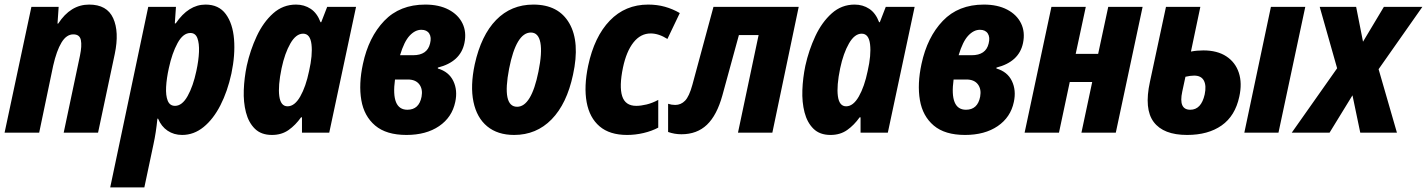

<svg xmlns="http://www.w3.org/2000/svg" viewBox="-25 -579 6228 838"><path d="M-5 0 112 -549H231L226 -476H229Q283 -559 364 -559Q442 -559 469 -499.5Q496 -440 476 -344L403 0H253L324 -336Q333 -379 328 -404Q323 -429 295 -429Q265 -429 243.5 -393.5Q222 -358 207 -292L146 0Z M456 239 622 -549H743L738 -477H742Q798 -559 872 -559Q930 -559 960.5 -517.5Q991 -476 996.5 -407.5Q1002 -339 985 -258Q968 -180 937 -119.5Q906 -59 863.5 -24.5Q821 10 770 10Q734 10 706.5 -8.5Q679 -27 665 -61H662Q656 0 645 50L605 239ZM739 -117Q770 -117 794 -160Q818 -203 832 -269Q842 -315 843.5 -352.5Q845 -390 836.5 -412.5Q828 -435 806 -435Q774 -435 750 -391Q726 -347 712 -282Q702 -237 700 -199.5Q698 -162 707 -139.5Q716 -117 739 -117Z M1162 10Q1115 10 1087.5 -17Q1060 -44 1048.5 -88.5Q1037 -133 1039 -186Q1041 -239 1052 -292Q1067 -360 1095.5 -421Q1124 -482 1167 -520.5Q1210 -559 1267 -559Q1303 -559 1331 -540.5Q1359 -522 1374 -482H1377L1403 -549H1529L1412 0H1293V-67H1289Q1265 -33 1234.5 -11.5Q1204 10 1162 10ZM1230 -115Q1261 -115 1285.5 -158Q1310 -201 1324 -269Q1340 -339 1334.5 -385.5Q1329 -432 1298 -432Q1267 -432 1242.5 -389.5Q1218 -347 1204 -281Q1188 -204 1194 -159.5Q1200 -115 1230 -115Z M1749 10Q1661 10 1612.5 -31Q1564 -72 1552 -142Q1540 -212 1559 -300Q1584 -417 1652 -488Q1720 -559 1831 -559Q1891 -559 1933 -537Q1975 -515 1993.5 -477Q2012 -439 2002 -391Q1985 -309 1886 -284V-280Q1934 -266 1953.5 -225.5Q1973 -185 1962 -134Q1948 -67 1891.5 -28.5Q1835 10 1749 10ZM1814 -449Q1787 -449 1763 -423.5Q1739 -398 1721 -338H1778Q1840 -338 1852 -389Q1859 -416 1848.5 -432.5Q1838 -449 1814 -449ZM1753 -100Q1804 -100 1815 -157Q1821 -190 1805 -211Q1789 -232 1755 -232H1699Q1681 -100 1753 -100Z M2219 10Q2147 10 2101.5 -27.5Q2056 -65 2041.5 -134.5Q2027 -204 2047 -298Q2075 -425 2140.5 -492Q2206 -559 2303 -559Q2413 -559 2460 -477Q2507 -395 2476 -253Q2449 -126 2382.5 -58Q2316 10 2219 10ZM2232 -113Q2294 -113 2325 -266Q2342 -349 2333.5 -393Q2325 -437 2292 -437Q2228 -437 2197 -279Q2165 -113 2232 -113Z M2712 10Q2636 10 2592 -27.5Q2548 -65 2535.5 -133Q2523 -201 2542 -292Q2569 -419 2636.5 -489Q2704 -559 2804 -559Q2843 -559 2877 -549.5Q2911 -540 2942 -522L2888 -409Q2850 -433 2815 -433Q2771 -433 2740 -394Q2709 -355 2694 -284Q2677 -202 2690.5 -159.5Q2704 -117 2752 -117Q2772 -117 2797 -123Q2822 -129 2848 -143V-22Q2820 -7 2784 1.5Q2748 10 2712 10Z M2949 7Q2919 7 2891 -3V-126Q2906 -121 2922 -121Q2947 -121 2965 -139.5Q2983 -158 2997 -209L3089 -549H3461L3346 0H3196L3286 -426H3200L3128 -163Q3104 -76 3060.5 -34.5Q3017 7 2949 7Z M3600 10Q3553 10 3525.5 -17Q3498 -44 3486.5 -88.5Q3475 -133 3477 -186Q3479 -239 3490 -292Q3505 -360 3533.5 -421Q3562 -482 3605 -520.5Q3648 -559 3705 -559Q3741 -559 3769 -540.5Q3797 -522 3812 -482H3815L3841 -549H3967L3850 0H3731V-67H3727Q3703 -33 3672.5 -11.5Q3642 10 3600 10ZM3668 -115Q3699 -115 3723.5 -158Q3748 -201 3762 -269Q3778 -339 3772.5 -385.5Q3767 -432 3736 -432Q3705 -432 3680.5 -389.5Q3656 -347 3642 -281Q3626 -204 3632 -159.5Q3638 -115 3668 -115Z M4187 10Q4099 10 4050.5 -31Q4002 -72 3990 -142Q3978 -212 3997 -300Q4022 -417 4090 -488Q4158 -559 4269 -559Q4329 -559 4371 -537Q4413 -515 4431.5 -477Q4450 -439 4440 -391Q4423 -309 4324 -284V-280Q4372 -266 4391.5 -225.5Q4411 -185 4400 -134Q4386 -67 4329.5 -28.5Q4273 10 4187 10ZM4252 -449Q4225 -449 4201 -423.5Q4177 -398 4159 -338H4216Q4278 -338 4290 -389Q4297 -416 4286.5 -432.5Q4276 -449 4252 -449ZM4191 -100Q4242 -100 4253 -157Q4259 -190 4243 -211Q4227 -232 4193 -232H4137Q4119 -100 4191 -100Z M4447 0 4564 -549H4714L4670 -344H4768L4812 -549H4962L4845 0H4695L4742 -221H4644L4597 0Z M5156 10Q5053 10 5010.5 -46.5Q4968 -103 4994 -222L5064 -549H5214L5173 -354Q5199 -359 5227 -359Q5288 -359 5327.5 -333Q5367 -307 5382 -261.5Q5397 -216 5384 -157Q5366 -73 5307 -31.5Q5248 10 5156 10ZM5406 0 5522 -549H5672L5555 0ZM5135 -179Q5118 -100 5170 -100Q5218 -100 5233 -167Q5241 -205 5229.5 -227Q5218 -249 5187 -249Q5170 -249 5149 -244Z M5613 0 5811 -281 5735 -549H5894L5924 -397L6015 -549H6183L5992 -277L6072 0H5912L5878 -163L5778 0Z"/></svg>

Font: Noto Sans Condensed ExtraBold
Style: Italic
Weight: 800
Width: 3
Italic angle: -12°
Designer: Monotype Design Team
Foundry: Monotype Imaging Inc.
Version: Version 2.013; ttfautohint (v1.8.4.7-5d5b)